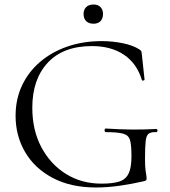

<svg xmlns="http://www.w3.org/2000/svg" viewBox="-20 -818 754 850"><path d="M405 12Q293 12 213 -30.5Q133 -73 91 -145Q49 -217 49 -305Q49 -379 77.5 -439.5Q106 -500 157.5 -544Q209 -588 278.5 -612Q348 -636 430 -636Q477 -636 522 -627Q567 -618 596 -600Q605 -594 606 -590Q607 -586 608 -577L620 -465Q620 -463 614.5 -461.5Q609 -460 608 -464Q586 -537 529 -575.5Q472 -614 387 -614Q260 -614 191.5 -540.5Q123 -467 123 -341Q123 -242 163 -166.5Q203 -91 272 -48Q341 -5 429 -5Q478 -5 507 -14Q536 -23 549 -49Q562 -75 562 -126Q562 -174 556 -196.5Q550 -219 526 -226Q502 -233 449 -233Q443 -233 443 -241Q443 -249 448 -249Q511 -245 563 -244.5Q615 -244 672 -247Q677 -247 677 -240Q677 -233 672 -233Q649 -234 638.5 -226.5Q628 -219 625 -194Q622 -169 622 -116Q622 -83 624 -67Q626 -51 627.5 -43.5Q629 -36 629 -28Q629 -22 627 -20Q625 -18 618 -16Q567 -4 511.5 4Q456 12 405 12ZM394 -713Q373 -713 361.5 -724.5Q350 -736 350 -756Q350 -775 361.5 -786.5Q373 -798 394 -798Q414 -798 425 -786.5Q436 -775 436 -756Q436 -736 425 -724.5Q414 -713 394 -713Z"/></svg>

Font: Cormorant Light
Style: Regular
Weight: 400
Version: Version 4.000